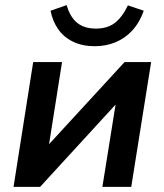

<svg xmlns="http://www.w3.org/2000/svg" viewBox="-20 -732 644 752"><path d="M33 0 110 -489H223L166 -128H136L468 -489H572L494 0H381L439 -362H469L137 0ZM351 -551Q303 -551 266.5 -568.5Q230 -586 208 -617.5Q186 -649 178 -690L241 -712Q255 -664 283 -642Q311 -620 356 -620Q401 -620 430 -642.5Q459 -665 481 -711L543 -690Q527 -644 498.5 -613Q470 -582 432.5 -566.5Q395 -551 351 -551Z"/></svg>

Font: Nunito Sans 12pt ExtraLight
Style: Italic
Weight: 200
Italic angle: -9°
Designer: Vernon Adams
Foundry: Vernon Adams
Version: Version 3.101;gftools[0.9.27]